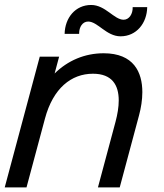

<svg xmlns="http://www.w3.org/2000/svg" viewBox="-51 -774 676 793"><path d="M446.8 -624C512.8 -624 555.9 -678.5 557 -744.5H497C497.9 -716 482.1 -692.5 459.6 -692.5C420.1 -692.5 384.4 -753.5 325.4 -753.5C260.4 -753.5 217.2 -700.5 215.9 -634H275.9C275.9 -634.9 275.9 -635.8 275.9 -636.7C275.9 -661.7 289.5 -685 313.1 -685C352.6 -685 388.3 -624 446.8 -624ZM377 -554C299 -554 229 -524 174.6 -470.5L193.2 -540H113.2L-31.5 0H58.5L134.8 -284.5C168.3 -409.5 243.4 -469.5 332.9 -469.5C412.3 -469.5 439.4 -422.2 439.4 -359.2C439.4 -331.7 434.3 -301.3 426 -270.5L353.5 0H443.5L523.5 -298.5C531.3 -327.6 536.9 -360.9 536.9 -393.5C536.9 -475.6 501.5 -554 377 -554Z"/></svg>

Font: Manrope
Style: MediumItalic
Weight: 500
Italic angle: -15°
Designer: Mikhail Sharanda
Foundry: Mikhail Sharanda
Version: Version 4.502;hotconv 1.0.109;makeotfexe 2.5.65596